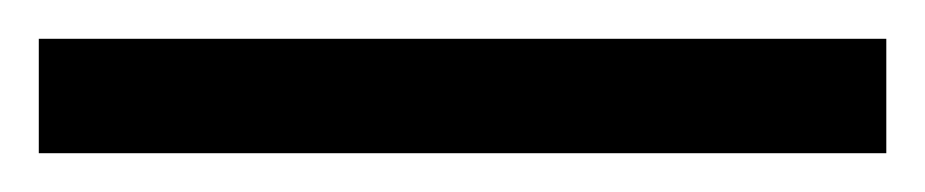

<svg xmlns="http://www.w3.org/2000/svg" viewBox="-25 -839 477 99"><path d="M-5 -760H432V-819H-5Z"/></svg>

Font: Noto Serif Bengali SemiCondensed
Style: Bold
Weight: 700
Width: 4
Designer: Juan Bruce, Universal Thirst, Indian Type Foundry and the Monotype Design Team.
Foundry: Monotype Imaging Inc.
Version: Version 2.003